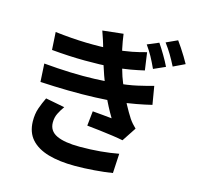

<svg xmlns="http://www.w3.org/2000/svg" viewBox="-128 -1000 1255 1205"><g transform="rotate(15 500.0 -397.5)"><path d="M772.9 -817Q791.4 -790.1 814.9 -750.6Q838.3 -711.2 852.4 -681.2L776.8 -647.5Q757.9 -688.9 740.3 -721Q722.6 -753.1 699.1 -786ZM883 -862.1Q895.8 -844.8 911.4 -821.2Q927 -797.6 941.8 -773.3Q956.7 -749 967.1 -729.7L892.3 -693.9Q871.6 -734.4 853.2 -765.2Q834.8 -795.9 810.2 -828.8ZM127 -713.4Q237 -700.6 329.3 -698.3Q421.7 -696.1 501.2 -701.7Q569.4 -707.2 622.6 -717.7Q675.8 -728.3 714 -739.6L730.2 -625.1Q691.6 -616 641.9 -607.1Q592.2 -598.3 527.1 -592.8Q449.8 -587.2 349 -587.7Q248.2 -588.2 133.9 -598.7ZM109.2 -503.8Q199.5 -495.6 282.4 -492.7Q365.3 -489.8 438.5 -492.5Q511.6 -495.3 571.5 -500.9Q652.2 -508.1 710.3 -521.3Q768.3 -534.4 812.1 -547.1L832 -428.8Q787.2 -417.8 732.7 -407.8Q678.3 -397.9 617.2 -390.7Q554.1 -384.2 471.4 -381Q388.8 -377.8 297.6 -379.3Q206.4 -380.8 115.8 -386ZM442.8 -685.5Q435.7 -713.4 426.6 -741.1Q417.6 -768.7 407.2 -798.1L541.5 -812.9Q547.8 -765.2 557.5 -720Q567.1 -674.7 579.3 -632.9Q591.4 -591 604 -552Q616.1 -517.5 635.4 -473.9Q654.7 -430.3 677.7 -387.2Q700.7 -344.1 723.4 -309.1Q733.3 -294.7 744.1 -282.3Q754.8 -269.9 768.2 -257.2L707.8 -165.6Q679.8 -171.4 638 -177.3Q596.2 -183.2 551.8 -188.4Q507.5 -193.6 470.6 -197.3L480.6 -292.8Q511.7 -290.1 548 -286.8Q584.4 -283.6 606.2 -281.1Q566.4 -347.8 538 -411.8Q509.6 -475.7 490.9 -530.3Q478.9 -565.6 470.6 -591.3Q462.3 -617 456 -639.1Q449.8 -661.3 442.8 -685.5ZM301 -271.5Q283 -246.8 269.8 -220.2Q256.5 -193.6 256.5 -161Q256.5 -105.4 308.2 -81.1Q359.8 -56.7 459.1 -56.7Q529.7 -56.7 593.2 -62.5Q656.7 -68.3 710.1 -78.5L703.1 48.6Q651.1 56.9 586.1 62Q521.1 67.2 459.6 67.2Q359.7 67.2 287.1 46.3Q214.5 25.3 174.7 -19Q134.9 -63.4 133.4 -134.4Q132.6 -183.1 146 -221.4Q159.4 -259.6 176.9 -295.3Z"/></g></svg>

Font: Noto Sans HK Thin
Style: Regular
Weight: 100
Designer: Ryoko NISHIZUKA 西塚涼子 (kana, bopomofo & ideographs); Paul D. Hunt (Latin, Greek & Cyrillic); Sandoll Communications 산돌커뮤니
Foundry: Adobe
Version: Version 2.004-H2;hotconv 1.0.118;makeotfexe 2.5.65603